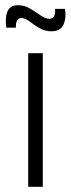

<svg xmlns="http://www.w3.org/2000/svg" viewBox="-20 -716 272 736"><path d="M88 0V-512H144V0ZM177 -596Q152 -596 131 -608.5Q110 -621 93 -634Q76 -647 62 -647Q51 -647 45.5 -637Q40 -627 41 -610H4Q-1 -650 9 -673Q19 -696 49 -696Q74 -696 95.5 -683Q117 -670 135.5 -657Q154 -644 169 -644Q182 -644 187.5 -654.5Q193 -665 191 -682H229Q235 -648 223.5 -622Q212 -596 177 -596Z"/></svg>

Font: Bricolage Grotesque 12pt ExtraLight
Style: Regular
Weight: 200
Designer: Mathieu Triay
Foundry: Atelier Triay
Version: Version 1.001; ttfautohint (v1.8.4.7-5d5b);gftools[0.9.33.de